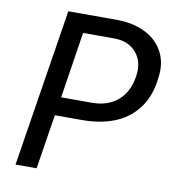

<svg xmlns="http://www.w3.org/2000/svg" viewBox="-82 -807 805 880"><g transform="rotate(10 320.5 -367.0)"><path d="M147 0H48.8L165 -733.9H388.2Q465.8 -733.9 522.9 -705.8Q580.1 -677.7 607.7 -624.5Q635.3 -571.3 624 -502L622.1 -485.8Q609.9 -408.2 567.4 -355.7Q524.9 -303.2 460.7 -278.6Q396.5 -253.9 312 -253.9H187ZM393.1 -647.9H249L201.2 -339.8H344.2Q418.5 -339.8 465.1 -380.1Q511.7 -420.4 522.9 -494.1Q533.7 -561.5 497.1 -604.7Q460.4 -647.9 393.1 -647.9Z"/></g></svg>

Font: Sora Italic
Style: Regular
Weight: 400
Designer: Jonathan Barnbrook, Julián Moncada
Foundry: Barnbrook Fonts
Version: Version 2.000